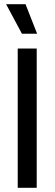

<svg xmlns="http://www.w3.org/2000/svg" viewBox="-20 -890 259 910"><path d="M64 0V-660H154V0ZM84 -730 9 -870H101L156 -730Z"/></svg>

Font: Bricolage Grotesque 24pt Condensed
Style: Regular
Weight: 400
Width: 3
Designer: Mathieu Triay
Foundry: Atelier Triay
Version: Version 1.001;gftools[0.9.33.dev8+g029e19f]